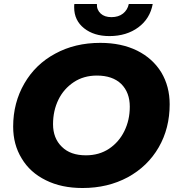

<svg xmlns="http://www.w3.org/2000/svg" viewBox="-20 -929 886 963"><path d="M394 14C323 14 262 1 210 -25C157 -51 117 -87 89 -134C60 -181 46 -234 46 -294C46 -374 65 -446 102 -510C139 -574 190 -624 257 -660C323 -696 398 -714 483 -714C554 -714 615 -701 668 -675C720 -649 760 -613 789 -566C817 -519 831 -466 831 -406C831 -326 813 -254 776 -190C739 -126 687 -76 621 -40C554 -4 479 14 394 14ZM411 -150C455 -150 494 -161 527 -183C560 -205 586 -235 604 -272C622 -309 631 -349 631 -394C631 -441 617 -479 588 -508C559 -536 518 -550 466 -550C422 -550 383 -539 350 -517C317 -495 291 -466 273 -429C255 -392 246 -351 246 -306C246 -259 261 -221 290 -193C319 -164 359 -150 411 -150ZM529 -748C477 -748 435 -761 402 -787C369 -813 352 -848 352 -892C352 -899 352 -905 353 -909H466C465 -889 472 -873 485 -861C498 -849 516 -843 539 -843C562 -843 582 -849 597 -861C612 -873 622 -889 626 -909H746C737 -860 713 -821 674 -792C635 -763 586 -748 529 -748Z"/></svg>

Font: My Font
Style: Italic
Weight: 500
Designer: Julieta Ulanovsky
Foundry: Julieta Ulanovsky
Version: ""